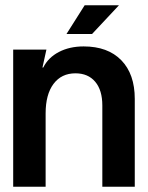

<svg xmlns="http://www.w3.org/2000/svg" viewBox="-20 -708 561 728"><path d="M30 0V-520H156L141 -452H144Q163 -490 203.5 -511Q244 -532 297 -532Q389 -532 440 -479.5Q491 -427 491 -333V0H368V-308Q368 -366 341 -398Q314 -430 266 -430Q213 -430 183 -390Q153 -350 153 -278V0ZM301 -688H431L329 -579H232Z"/></svg>

Font: Non Bureau Medium
Style: Regular
Weight: 500
Designer: Jona Saucedo
Foundry: Non Foundry
Version: Version 1.000; ttfautohint (v1.8.4)